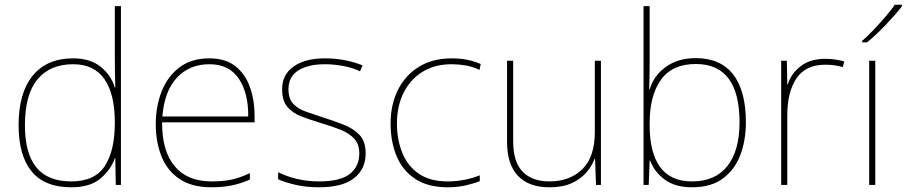

<svg xmlns="http://www.w3.org/2000/svg" viewBox="-20 -786 3853 816"><path d="M283 10Q169 10 114 -58Q59 -126 59 -254Q59 -391 119 -464.5Q179 -538 291 -538Q363 -538 407.5 -502.5Q452 -467 468 -414H470Q469 -448 468.5 -480Q468 -512 468 -543V-760H494V0H472L470 -113H468Q450 -63 406 -26.5Q362 10 283 10ZM283 -15Q383 -15 425.5 -80.5Q468 -146 468 -263V-266Q468 -386 424 -449.5Q380 -513 291 -513Q192 -513 139 -448.5Q86 -384 86 -254Q86 -134 134.5 -74.5Q183 -15 283 -15Z M870 -538Q938 -538 980 -505Q1022 -472 1042 -416.5Q1062 -361 1062 -291V-266H669Q668 -145 722 -80Q776 -15 879 -15Q927 -15 961.5 -22Q996 -29 1042 -50V-23Q1004 -6 965.5 2Q927 10 879 10Q796 10 743.5 -25Q691 -60 666.5 -121Q642 -182 642 -259Q642 -334 667 -397.5Q692 -461 742.5 -499.5Q793 -538 870 -538ZM870 -513Q786 -513 732.5 -456.5Q679 -400 670 -291H1035Q1036 -390 995 -451.5Q954 -513 870 -513Z M1534 -134Q1534 -67 1484.5 -28.5Q1435 10 1336 10Q1281 10 1236 -0.5Q1191 -11 1162 -24V-54Q1242 -15 1336 -15Q1427 -15 1467 -47Q1507 -79 1507 -134Q1507 -173 1485.5 -196.5Q1464 -220 1427.5 -234.5Q1391 -249 1347 -262Q1301 -276 1262.5 -290.5Q1224 -305 1201.5 -331.5Q1179 -358 1179 -407Q1179 -469 1228 -503.5Q1277 -538 1361 -538Q1408 -538 1449 -529.5Q1490 -521 1521 -508L1510 -483Q1482 -497 1441.5 -505Q1401 -513 1361 -513Q1289 -513 1247.5 -486.5Q1206 -460 1206 -407Q1206 -366 1226.5 -344.5Q1247 -323 1281.5 -311Q1316 -299 1356 -286Q1400 -272 1441 -256Q1482 -240 1508 -212.5Q1534 -185 1534 -134Z M1883 10Q1799 10 1745 -25.5Q1691 -61 1665.5 -122.5Q1640 -184 1640 -261Q1640 -342 1671.5 -404.5Q1703 -467 1761 -502.5Q1819 -538 1900 -538Q1936 -538 1965.5 -532Q1995 -526 2023 -514L2018 -489Q1988 -503 1958.5 -508Q1929 -513 1900 -513Q1828 -513 1776 -481Q1724 -449 1695.5 -392Q1667 -335 1667 -261Q1667 -193 1689.5 -137Q1712 -81 1759.5 -48Q1807 -15 1883 -15Q1919 -15 1954.5 -22Q1990 -29 2019 -41V-16Q1994 -6 1959 2Q1924 10 1883 10Z M2534 -528V0H2513L2509 -111H2507Q2496 -81 2472 -53Q2448 -25 2409.5 -7.5Q2371 10 2315 10Q2227 10 2181 -39Q2135 -88 2135 -182V-528H2161V-186Q2161 -98 2201 -56.5Q2241 -15 2315 -15Q2401 -15 2454.5 -66.5Q2508 -118 2508 -226V-528Z M2741 -525Q2741 -501 2740.5 -466Q2740 -431 2739 -406H2741Q2758 -464 2809.5 -501.5Q2861 -539 2937 -539Q3042 -539 3096 -469.5Q3150 -400 3150 -266Q3150 -190 3126.5 -127.5Q3103 -65 3052.5 -27.5Q3002 10 2921 10Q2850 10 2805.5 -22.5Q2761 -55 2743 -104H2741L2737 0H2715V-760H2741ZM2937 -514Q2837 -514 2789 -447Q2741 -380 2741 -263V-253Q2741 -137 2785.5 -76Q2830 -15 2921 -15Q3020 -15 3071.5 -80.5Q3123 -146 3123 -266Q3123 -514 2937 -514Z M3487 -536Q3511 -536 3530.5 -533Q3550 -530 3568 -525L3562 -501Q3543 -506 3526.5 -508.5Q3510 -511 3487 -511Q3404 -511 3365 -453Q3326 -395 3326 -297V0H3300V-528H3324L3326 -427H3328Q3342 -473 3382.5 -504.5Q3423 -536 3487 -536Z M3700 0H3674V-528H3700ZM3813 -759Q3787 -725 3746 -682Q3705 -639 3665 -606H3644V-612Q3667 -632 3693.5 -660Q3720 -688 3744.5 -716.5Q3769 -745 3783 -766H3813Z"/></svg>

Font: Noto Sans Kannada Thin
Style: Regular
Weight: 100
Designer: Jelle Bosma - Monotype Design Team
Foundry: Monotype Imaging Inc.
Version: Version 2.005; ttfautohint (v1.8.4.7-5d5b)